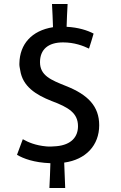

<svg xmlns="http://www.w3.org/2000/svg" viewBox="-20 -817 605 960"><path d="M476 -191C476 -91 410 -19 301 -4C303 38 304 81 306 123H227C229 81 231 40 232 -1C150 -4 97 -24 65 -43C74 -69 85 -95 94 -121C122 -105 158 -90 211 -85C229 -83 245 -85 263 -86C337 -93 370 -133 370 -186C370 -251 324 -280 238 -312C159 -343 93 -385 81 -466C79 -477 76 -489 77 -501C79 -596 138 -664 245 -681C244 -720 242 -758 240 -797H318C316 -759 314 -721 313 -683C372 -680 418 -665 448 -649C441 -624 433 -599 425 -574C396 -588 352 -605 295 -605C220 -605 180 -569 180 -506C180 -439 235 -417 310 -387C419 -344 476 -286 476 -191Z"/></svg>

Font: Repo Medium
Style: Regular
Weight: 500
Designer: Stefan Peev
Foundry: Context Ltd
Version: Version 1.502